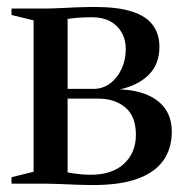

<svg xmlns="http://www.w3.org/2000/svg" viewBox="-20 -527 536 551"><path d="M248.5 4Q224 4 198.2 3Q172.5 2 149 1Q125.5 0 108 0H13V-18.5L76.5 -34V-468.5L13 -484V-502.5H110.5Q129.5 -502.5 152.8 -503.8Q176 -505 202 -506Q228 -507 253 -507Q317.5 -507 358.2 -494Q399 -481 418.2 -455.5Q437.5 -430 437.5 -392.5Q437.5 -343 407 -312.5Q376.5 -282 324 -270.5Q371.5 -268.5 404.8 -253.8Q438 -239 455.5 -212.8Q473 -186.5 473 -149Q473 -101 449 -66.8Q425 -32.5 375.2 -14.2Q325.5 4 248.5 4ZM240.5 -25.5Q302 -25.5 336 -57.2Q370 -89 370 -140.5Q370 -193 339.8 -218.5Q309.5 -244 262 -244H174V-32.5Q182 -30.5 192.8 -29Q203.5 -27.5 215.8 -26.5Q228 -25.5 240.5 -25.5ZM174 -272H249Q275.5 -272 296.5 -288Q317.5 -304 329.2 -330Q341 -356 341 -386.5Q341 -412.5 329.5 -433.2Q318 -454 296.5 -465.8Q275 -477.5 244.5 -477.5Q224.5 -477.5 206.2 -476.2Q188 -475 174 -472.5Z"/></svg>

Font: Merriweather 144pt
Style: Regular
Weight: 400
Version: Version 2.100